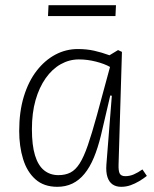

<svg xmlns="http://www.w3.org/2000/svg" viewBox="-20 -706 594 740"><path d="M437 -73Q436 -47 441.5 -37Q447 -27 463 -27Q480 -27 496 -34Q512 -41 529 -53L546 -28Q532 -17 516 -7.5Q500 2 483 8Q466 14 447 14Q427 14 413.5 4.5Q400 -5 394 -24Q388 -43 390 -71L411 -337L405 -338L369 -184Q357 -135 341.5 -98Q326 -61 305.5 -36Q285 -11 259 1.5Q233 14 201 14Q149 14 116.5 -15Q84 -44 69 -93Q54 -142 54 -201Q54 -276 72 -334.5Q90 -393 121.5 -433.5Q153 -474 193.5 -495.5Q234 -517 280 -517Q314 -517 343 -510.5Q372 -504 402 -493L435 -513L450 -506ZM205 -31Q232 -31 251.5 -41Q271 -51 287 -76Q303 -101 318.5 -146Q334 -191 353 -260L404 -448Q383 -460 350 -468.5Q317 -477 284 -477Q247 -477 214 -458.5Q181 -440 156 -404.5Q131 -369 117 -320Q103 -271 103 -208Q103 -146 115 -107Q127 -68 150 -49.5Q173 -31 205 -31ZM167 -686H427L425 -644H165Z"/></svg>

Font: Literata 18pt ExtraLight
Style: Italic
Weight: 250
Italic angle: -2°
Designer: Latin by Veronika Burian and Jose Scaglione. Greek by Irene Vlachou. Cyrillic by Vera Evstafieva
Foundry: TypeTogether
Version: Version 3.103;gftools[0.9.29]